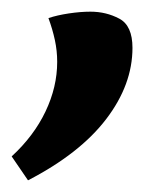

<svg xmlns="http://www.w3.org/2000/svg" viewBox="-20 -161 283 329"><path d="M63 -130Q78 -135 98 -138Q118 -141 135 -141Q162 -141 184.5 -129Q207 -117 207 -79Q207 -16 162 43Q117 102 28 148L0 107Q38 72 58 30Q78 -12 78 -55Q78 -74 74 -92.5Q70 -111 63 -130Z"/></svg>

Font: Merienda SemiBold
Style: Regular
Weight: 600
Designer: Eduardo Rodriguez Tunni
Foundry: Eduardo Rodriguez Tunni
Version: Version 2.001; ttfautohint (v1.8.4.7-5d5b)